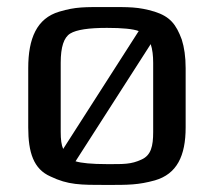

<svg xmlns="http://www.w3.org/2000/svg" viewBox="-20 -514 608 544"><path d="M506 -321C506 -353 502 -380 495 -402C479 -445 462 -467 418 -481C371 -495 346 -494 283 -494C220 -494 195 -495 148 -481C84 -462 60 -405 60 -321V-153C60 -82 75 -35 123 -14C173 10 207 10 283 10C344 10 372 10 419 -3C481 -21 506 -72 506 -153ZM373 -426 159 -92C154 -103 152 -119 152 -140V-336C152 -381 161 -408 179 -419C197 -430 232 -435 283 -435C327 -435 357 -432 373 -426ZM414 -140C414 -100 408 -74 381 -62C351 -48 330 -49 283 -49C240 -49 210 -52 194 -57L407 -389C412 -374 414 -356 414 -336Z"/></svg>

Font: Gamestation Text
Style: Bold
Weight: 400
Designer: Jonas Hecksher
Foundry: Jonas Hecksher, Playtypeª, e-types AS
Version: Version 1.003